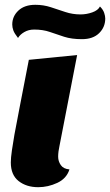

<svg xmlns="http://www.w3.org/2000/svg" viewBox="-20 -759 458 799"><path d="M139 20Q90 20 57.5 -5.5Q25 -31 25 -83Q25 -102 29.5 -133Q34 -164 40 -198.5Q46 -233 52.5 -264Q59 -295 62 -314L100 -510L301 -530L227 -149Q225 -141 223.5 -129Q222 -117 222 -107Q222 -88 233 -72Q244 -56 269 -54Q257 -16 218.5 2Q180 20 139 20ZM321 -596Q278 -596 247 -606Q216 -616 187.5 -626Q159 -636 122 -636Q99 -636 81 -625.5Q63 -615 55 -601Q40 -620 35.5 -632.5Q31 -645 31 -657Q31 -691 56.5 -715Q82 -739 127 -739Q161 -739 191.5 -729Q222 -719 252 -709Q282 -699 315 -699Q340 -699 364 -707.5Q388 -716 396 -732Q409 -719 413.5 -705.5Q418 -692 418 -682Q418 -646 392.5 -621Q367 -596 321 -596Z"/></svg>

Font: Sansita Swashed ExtraBold
Style: Regular
Weight: 800
Designer: Pablo Cosgaya
Foundry: Omnibus-Type
Version: Version 1.003; ttfautohint (v1.8.3)